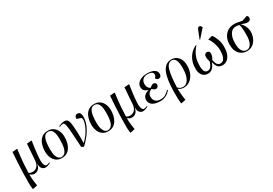

<svg xmlns="http://www.w3.org/2000/svg" viewBox="46 -1964 4789 3373"><g transform="rotate(-30 2440.5 -277.0)"><path d="M59 230 48 225Q42 185 41 150Q40 115 40 78Q40 -2 43 -101Q46 -200 52 -306Q58 -412 66 -513L154 -521L165 -516Q142 -350 133.5 -229Q125 -108 125 -57Q138 -45 157.5 -39Q177 -33 196 -33Q262 -33 297 -77Q332 -121 335 -185L359 -513L447 -521L458 -516Q453 -490 447 -450Q441 -410 435 -363.5Q429 -317 424.5 -271.5Q420 -226 417.5 -188.5Q415 -151 415 -129Q415 -108 420 -81Q425 -54 437 -34Q449 -14 470 -14Q484 -14 502 -20Q520 -26 533 -32L539 -19Q526 -11 494.5 1.5Q463 14 431 14Q396 14 367.5 -16.5Q339 -47 339 -115H338Q327 -60 305 -32.5Q283 -5 258 4Q233 13 213 13Q183 13 159.5 0Q136 -13 125 -23H124Q124 53 132 115.5Q140 178 147 211Z M766 14Q699 14 654 -20Q609 -54 586.5 -109.5Q564 -165 564 -229Q564 -313 587.5 -380.5Q611 -448 661 -487.5Q711 -527 789 -527Q852 -527 897.5 -495Q943 -463 967 -408Q991 -353 991 -283Q991 -226 978 -173Q965 -120 938 -77.5Q911 -35 868.5 -10.5Q826 14 766 14ZM766 -5Q806 -5 835.5 -31.5Q865 -58 881 -121.5Q897 -185 897 -294Q897 -374 883 -421Q869 -468 843.5 -488.5Q818 -509 784 -509Q714 -509 686.5 -434.5Q659 -360 659 -223Q659 -143 674.5 -95Q690 -47 714.5 -26Q739 -5 766 -5Z M1201 35 1155 14Q1153 -26 1151 -55.5Q1149 -85 1147.5 -114.5Q1146 -144 1143.5 -182Q1141 -220 1137 -277Q1131 -370 1123.5 -417.5Q1116 -465 1105 -482Q1094 -499 1078 -499Q1062 -499 1042 -493Q1022 -487 1007 -480L1001 -494Q1025 -506 1058.5 -516.5Q1092 -527 1119 -527Q1155 -527 1175 -510.5Q1195 -494 1205.5 -455Q1216 -416 1220 -346Q1224 -293 1226 -243Q1228 -193 1228 -140.5Q1228 -88 1226 -24Q1276 -68 1313 -118.5Q1350 -169 1375.5 -219Q1401 -269 1413.5 -311.5Q1426 -354 1426 -382Q1426 -417 1412 -425Q1398 -433 1374 -440L1330 -452Q1328 -487 1343 -507Q1358 -527 1388 -527Q1426 -527 1440.5 -499Q1455 -471 1455 -431Q1455 -342 1419 -258.5Q1383 -175 1325 -101Q1267 -27 1201 35Z M1706 14Q1639 14 1594 -20Q1549 -54 1526.5 -109.5Q1504 -165 1504 -229Q1504 -313 1527.5 -380.5Q1551 -448 1601 -487.5Q1651 -527 1729 -527Q1792 -527 1837.5 -495Q1883 -463 1907 -408Q1931 -353 1931 -283Q1931 -226 1918 -173Q1905 -120 1878 -77.5Q1851 -35 1808.5 -10.5Q1766 14 1706 14ZM1706 -5Q1746 -5 1775.5 -31.5Q1805 -58 1821 -121.5Q1837 -185 1837 -294Q1837 -374 1823 -421Q1809 -468 1783.5 -488.5Q1758 -509 1724 -509Q1654 -509 1626.5 -434.5Q1599 -360 1599 -223Q1599 -143 1614.5 -95Q1630 -47 1654.5 -26Q1679 -5 1706 -5Z M2037 230 2026 225Q2020 185 2019 150Q2018 115 2018 78Q2018 -2 2021 -101Q2024 -200 2030 -306Q2036 -412 2044 -513L2132 -521L2143 -516Q2120 -350 2111.5 -229Q2103 -108 2103 -57Q2116 -45 2135.5 -39Q2155 -33 2174 -33Q2240 -33 2275 -77Q2310 -121 2313 -185L2337 -513L2425 -521L2436 -516Q2431 -490 2425 -450Q2419 -410 2413 -363.5Q2407 -317 2402.5 -271.5Q2398 -226 2395.5 -188.5Q2393 -151 2393 -129Q2393 -108 2398 -81Q2403 -54 2415 -34Q2427 -14 2448 -14Q2462 -14 2480 -20Q2498 -26 2511 -32L2517 -19Q2504 -11 2472.5 1.5Q2441 14 2409 14Q2374 14 2345.5 -16.5Q2317 -47 2317 -115H2316Q2305 -60 2283 -32.5Q2261 -5 2236 4Q2211 13 2191 13Q2161 13 2137.5 0Q2114 -13 2103 -23H2102Q2102 53 2110 115.5Q2118 178 2125 211Z M2771 14Q2662 14 2608 -24Q2554 -62 2554 -130Q2554 -176 2586 -210.5Q2618 -245 2680 -260V-262Q2625 -279 2602 -306Q2579 -333 2579 -376Q2579 -420 2607.5 -454Q2636 -488 2685.5 -507.5Q2735 -527 2797 -527Q2888 -527 2940.5 -497.5Q2993 -468 2993 -409Q2993 -380 2978 -362Q2963 -344 2937 -344Q2915 -344 2901.5 -355Q2888 -366 2880 -379Q2897 -402 2904.5 -414.5Q2912 -427 2912 -446Q2912 -475 2883.5 -493Q2855 -511 2805 -511Q2737 -511 2703 -476Q2669 -441 2669 -387Q2669 -342 2688 -313Q2707 -284 2735 -276Q2749 -291 2769 -304Q2789 -317 2808 -317Q2828 -317 2843.5 -304Q2859 -291 2859 -269Q2859 -245 2842 -228Q2825 -211 2801 -211Q2786 -211 2768 -223Q2750 -235 2734 -251Q2703 -241 2676 -214.5Q2649 -188 2649 -136Q2649 -83 2682 -47.5Q2715 -12 2785 -12Q2843 -12 2883 -35.5Q2923 -59 2964 -101L2974 -90Q2934 -38 2879 -12Q2824 14 2771 14Z M3068 230 3057 225Q3053 195 3050.5 131Q3048 67 3049 -9Q3051 -125 3063.5 -220.5Q3076 -316 3103.5 -384.5Q3131 -453 3177.5 -490Q3224 -527 3293 -527Q3344 -527 3387 -501.5Q3430 -476 3456.5 -424.5Q3483 -373 3483 -295Q3483 -204 3451 -134Q3419 -64 3364 -25Q3309 14 3240 14Q3207 14 3181 3.5Q3155 -7 3134 -23H3133Q3133 9 3135.5 50Q3138 91 3143 133Q3148 175 3155 211ZM3236 -4Q3285 -4 3320 -41Q3355 -78 3374 -143Q3393 -208 3393 -292Q3393 -412 3366.5 -460.5Q3340 -509 3290 -509Q3209 -509 3175.5 -394.5Q3142 -280 3134 -50Q3177 -4 3236 -4Z M3730 14Q3659 14 3619.5 -37Q3580 -88 3580 -170Q3580 -248 3599.5 -307.5Q3619 -367 3650.5 -411Q3682 -455 3719.5 -483.5Q3757 -512 3793 -527L3801 -520Q3769 -487 3738.5 -440.5Q3708 -394 3688.5 -330Q3669 -266 3669 -178Q3669 -102 3689.5 -67Q3710 -32 3747 -32Q3783 -32 3805 -52.5Q3827 -73 3840 -102Q3853 -131 3861 -157Q3849 -198 3845.5 -219Q3842 -240 3842 -256Q3842 -295 3859.5 -310.5Q3877 -326 3899 -326Q3920 -326 3935.5 -312.5Q3951 -299 3951 -264Q3951 -247 3943 -221Q3935 -195 3913 -157Q3925 -94 3947 -63Q3969 -32 4013 -32Q4041 -32 4065 -52Q4089 -72 4104 -118Q4119 -164 4119 -243Q4119 -285 4107.5 -333Q4096 -381 4076.5 -426Q4057 -471 4031 -504L4116 -527L4127 -522Q4160 -477 4185 -408.5Q4210 -340 4210 -258Q4210 -178 4192.5 -125.5Q4175 -73 4147.5 -42.5Q4120 -12 4089 1Q4058 14 4031 14Q3963 14 3932 -25.5Q3901 -65 3888 -126H3885Q3876 -94 3856.5 -61.5Q3837 -29 3806 -7.5Q3775 14 3730 14ZM3907 -574 3898 -578 3963 -741Q3972 -762 3980.5 -773Q3989 -784 4007 -784Q4024 -784 4034 -774Q4044 -764 4053 -747V-740Z M4521 14Q4485 14 4448 1Q4411 -12 4380 -41Q4349 -70 4330 -118.5Q4311 -167 4311 -239Q4311 -316 4340 -378Q4369 -440 4425.5 -476.5Q4482 -513 4563 -513Q4604 -513 4642 -504Q4680 -495 4717 -489L4822 -526Q4837 -515 4843 -503Q4849 -491 4849 -480Q4849 -451 4831.5 -435Q4814 -419 4786 -419Q4761 -419 4741.5 -424Q4722 -429 4702.5 -436.5Q4683 -444 4657 -450V-448Q4682 -432 4702.5 -400Q4723 -368 4735.5 -330Q4748 -292 4748 -256Q4748 -186 4721.5 -124.5Q4695 -63 4644.5 -24.5Q4594 14 4521 14ZM4528 -5Q4583 -5 4618.5 -65Q4654 -125 4654 -249Q4654 -283 4652.5 -323Q4651 -363 4646.5 -398.5Q4642 -434 4632 -452Q4613 -457 4598.5 -459.5Q4584 -462 4564 -462Q4513 -462 4477.5 -430Q4442 -398 4423.5 -341Q4405 -284 4405 -210Q4405 -134 4422 -89Q4439 -44 4467 -24.5Q4495 -5 4528 -5Z"/></g></svg>

Font: Literata 72pt
Style: Italic
Weight: 400
Italic angle: -2°
Designer: Latin by Veronika Burian and Jose Scaglione. Greek by Irene Vlachou. Cyrillic by Vera Evstafieva
Foundry: TypeTogether
Version: Version 3.002